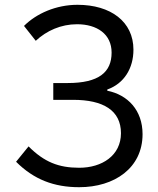

<svg xmlns="http://www.w3.org/2000/svg" viewBox="-20 -767 659 800"><path d="M310 13C457 13 574 -67 574 -208C574 -308 512 -372 427 -389V-394C497 -419 536 -482 536 -560C536 -677 441 -747 303 -747C214 -747 132 -711 80 -659L129 -597C174 -639 234 -666 301 -666C384 -666 445 -625 445 -548C445 -466 392 -421 262 -421H202V-351H285C410 -351 484 -307 484 -212C484 -119 405 -68 310 -68C224 -68 164 -92 99 -157L47 -93C121 -19 205 13 310 13Z"/></svg>

Font: DAIFUKU Sans JP
Style: Regular
Weight: 400
Designer: Original font ‘Source Han Sans JP’ : Ryoko NISHIZUKA  (kana, bopomofo & ideographs); Paul D. Hunt (Latin, Greek & Cyrill
Foundry: Daifuku
Version: Version 1.001